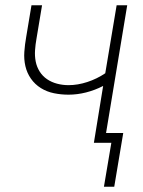

<svg xmlns="http://www.w3.org/2000/svg" viewBox="-20 -540 540 726"><path d="M412 166H373L401 0H335L370 -215Q339 -199 305.5 -190.5Q272 -182 239 -182Q211 -182 184 -187.5Q157 -193 134.5 -207Q112 -221 97 -242.5Q82 -264 76 -290Q70 -316 72 -344Q74 -372 79 -400L99 -520H139L118 -394Q114 -372 112.5 -350Q111 -328 115 -307.5Q119 -287 130 -269.5Q141 -252 158 -240.5Q175 -229 196 -223.5Q217 -218 239 -218Q274 -218 310.5 -230Q347 -242 378 -263L421 -520H461L381 -37H446Z"/></svg>

Font: Iosevka Extralight Oblique
Style: Regular
Weight: 200
Italic angle: -9°
Monospace: yes
Designer: Belleve Invis
Foundry: Belleve Invis
Version: Version 32.5.0; ttfautohint (v1.8.4)